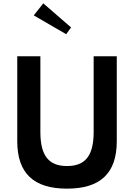

<svg xmlns="http://www.w3.org/2000/svg" viewBox="-20 -1136 803 1146"><path d="M238.4 -1116 181.5 -1044.1 375 -931.9 404.3 -972.1ZM539 -800V-348C539 -203.2 486.4 -145 380 -145C273.6 -145 221 -203.2 221 -348V-800H83V-293C83 -101.9 180.9 -10 380 -10C579.1 -10 677 -101.9 677 -293V-800Z"/></svg>

Font: Hussar Ekologiczny
Style: Regular
Weight: 400
Foundry: Cannot Into Space Fonts
Version: Version 0.97